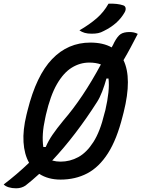

<svg xmlns="http://www.w3.org/2000/svg" viewBox="-62 -950 764 1037"><path d="M524 -930Q572 -932 604 -921Q615 -917 616.5 -906Q618 -895 611 -883Q592 -850 564 -825.5Q536 -801 499 -783Q483 -774 468 -771Q453 -768 433 -768Q411 -768 395.5 -772.5Q380 -777 367 -786Q422 -818 460.5 -851.5Q499 -885 524 -930ZM426 -720Q495 -720 541 -694Q545 -701 548.5 -707.5Q552 -714 555 -721Q573 -755 590 -766Q607 -777 638 -777Q663 -777 682 -767Q663 -730 644 -694.5Q625 -659 605 -625Q652 -528 606 -344L600 -321Q569 -197 521 -122Q473 -47 409 -13.5Q345 20 265 20Q198 20 150 -11Q130 7 111.5 23Q93 39 76 52Q54 67 25 67Q3 67 -15 61.5Q-33 56 -42 46Q-11 23 26.5 -9Q64 -41 95 -71Q69 -117 65 -182.5Q61 -248 81 -330L87 -354Q134 -542 219.5 -631Q305 -720 426 -720ZM182 -311Q162 -222 172 -156H185Q199 -189 221.5 -222Q244 -255 281 -300Q385 -420 483 -602Q456 -612 420 -612Q370 -612 325.5 -584.5Q281 -557 245.5 -495.5Q210 -434 186 -330ZM462 -399Q406 -311 344.5 -230.5Q283 -150 220 -83Q242 -77 265 -77Q316 -77 361 -101.5Q406 -126 442.5 -183Q479 -240 502 -337L507 -355Q519 -407 523.5 -450Q528 -493 524 -526H513Q503 -490 490 -456Q477 -422 462 -399Z"/></svg>

Font: Recursive Sn Csl St Med
Style: Italic
Weight: 500
Italic angle: -15°
Version: Version 1.079;hotconv 1.0.112;makeotfexe 2.5.65598; ttfautoh